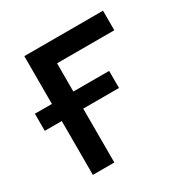

<svg xmlns="http://www.w3.org/2000/svg" viewBox="-141 -619 694 722"><g transform="rotate(-30 206.0 -258.0)"><path d="M401.4 -515.6V-430.7H152.8V0H59.6V-515.6ZM-14.2 -233.9V-308.1H308.1V-233.9Z"/></g></svg>

Font: Inter Cardless Display
Style: Regular
Weight: 400
Designer: Rasmus Andersson
Foundry: rsms
Version: Version 4.001;git-9221beed3